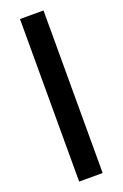

<svg xmlns="http://www.w3.org/2000/svg" viewBox="-172 -852 647 1011"><g transform="rotate(-20 151.0 -346.5)"><path d="M85 -801.8H216.8V108.9H85Z"/></g></svg>

Font: Montserrat-Arabic
Style: Bold
Weight: 700
Designer: Mohamed Gaber
Foundry: Kief Type Foundry
Version: Version 5.008;PS 005.008;hotconv 1.0.88;makeotf.lib2.5.64775